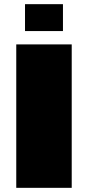

<svg xmlns="http://www.w3.org/2000/svg" viewBox="-20 -901 422 921"><path d="M58 0V-688H324V0ZM100 -752V-881H282V-752Z"/></svg>

Font: Saira Expanded Black
Style: Regular
Weight: 900
Width: 7
Designer: Hector Gatti with collaboration of the Omnibus-Type team
Foundry: Omnibus-Type
Version: Version 1.101